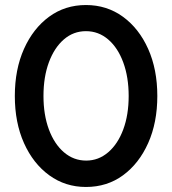

<svg xmlns="http://www.w3.org/2000/svg" viewBox="-20 -732 685 764"><path d="M322 12Q240 12 176 -34.5Q112 -81 75.5 -162.5Q39 -244 39 -350Q39 -456 75.5 -537.5Q112 -619 175.5 -665.5Q239 -712 322 -712Q405 -712 469 -665.5Q533 -619 569.5 -537.5Q606 -456 606 -350Q606 -244 569.5 -162.5Q533 -81 469.5 -34.5Q406 12 322 12ZM323 -93Q372 -93 410.5 -126Q449 -159 470.5 -217Q492 -275 492 -350Q492 -425 470.5 -483.5Q449 -542 410.5 -575Q372 -608 322 -608Q272 -608 234 -575Q196 -542 174.5 -484Q153 -426 153 -350Q153 -275 174.5 -217Q196 -159 234.5 -126Q273 -93 323 -93Z"/></svg>

Font: Figtree Light SemiBold
Style: Regular
Weight: 600
Version: Version 2.002